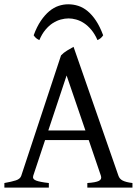

<svg xmlns="http://www.w3.org/2000/svg" viewBox="-20 -857 635 877"><path d="M370.1 -261.2 284.2 -512.2 200.7 -261.2ZM186 -217.3 131.8 -54.2Q127 -39.1 145 -32.2Q163.1 -25.4 203.1 -21V0H0V-21Q33.2 -26.9 52.7 -33.2Q72.3 -39.6 77.1 -54.2L258.8 -604Q270 -616.2 286.6 -626.2Q303.2 -636.2 315.9 -643.1L521 -54.2Q523.4 -47.4 527.8 -42Q532.2 -36.6 539.6 -32.7Q546.9 -28.8 558.1 -25.9Q569.3 -22.9 585 -21V0H378.9V-21Q417 -23.4 431.6 -30.8Q446.3 -38.1 440.9 -54.2L385.3 -217.3ZM133.8 -695.8Q148.4 -735.4 166.7 -762.2Q185.1 -789.1 205.3 -805.9Q225.6 -822.8 247.6 -830.1Q269.5 -837.4 291.5 -837.4Q315.4 -837.4 337.9 -830.1Q360.4 -822.8 380.6 -805.9Q400.9 -789.1 418.7 -762.2Q436.5 -735.4 451.2 -695.8Q445.3 -687 439.5 -682.4Q433.6 -677.7 425.3 -673.8Q413.1 -701.7 397.2 -720.7Q381.3 -739.7 363.8 -751.2Q346.2 -762.7 327.9 -767.8Q309.6 -772.9 293.5 -772.9Q276.4 -772.9 257.6 -767.8Q238.8 -762.7 220.9 -751.2Q203.1 -739.7 187.3 -720.7Q171.4 -701.7 159.7 -673.8Q151.4 -677.7 145.5 -682.4Q139.6 -687 133.8 -695.8Z"/></svg>

Font: Gentium Plus Viet
Style: Regular
Weight: 400
Designer: J. Victor Gaultney, Annie Olsen, Iska Routamaa, Becca Hirsbrunner
Foundry: SIL International
Version: Version 5.000